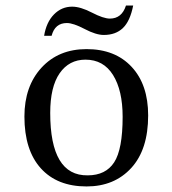

<svg xmlns="http://www.w3.org/2000/svg" viewBox="-20 -662 619 692"><path d="M292 -485Q395 -485 454.5 -421Q514 -357 514 -246Q514 -123 453 -56.5Q392 10 292 10Q186 10 127 -55.5Q68 -121 68 -242Q68 -351 129.5 -418Q191 -485 292 -485ZM288 -447Q229 -447 195 -398Q161 -349 161 -255Q161 -28 296 -30Q361 -30 391.5 -77Q422 -124 422 -241Q422 -336 387.5 -391.5Q353 -447 288 -447ZM434 -642H460Q449 -586 423 -561Q397 -536 354 -536Q326 -536 285 -557.5Q244 -579 221 -579Q178 -579 166 -533H139Q147 -582 174.5 -610Q202 -638 240 -638Q270 -638 311.5 -616.5Q353 -595 376 -595Q419 -595 434 -642Z"/></svg>

Font: myMathFont
Style: Regular
Weight: 400
Designer: Ross Mills, John Hudson & Paul Hanslow, Tiro Typeworks Ltd; with prior portions MicroPress Inc., and Coen Hoffman. Math 
Foundry: Tiro Typeworks Ltd
Version: Version 2.13 b171